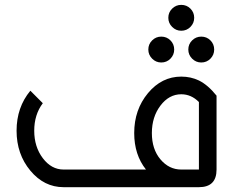

<svg xmlns="http://www.w3.org/2000/svg" viewBox="-20 -777 968 797"><path d="M805.7 -73.2V-353.5Q773.9 -385.7 732.4 -385.7Q681.6 -385.7 646 -338.6Q610.4 -291.5 610.4 -224.6Q610.4 -157.7 646 -115.5Q681.6 -73.2 732.4 -73.2ZM244.1 0Q163.1 0 106 -68.6Q48.8 -137.2 48.8 -234.4Q48.8 -331.5 106 -400.4L157.7 -348.6Q122.1 -301.3 122.1 -234.4Q122.1 -167.5 157.7 -120.4Q193.4 -73.2 244.1 -73.2H585.9Q537.1 -134.8 537.1 -224.6Q537.1 -321.8 594.2 -390.4Q651.4 -459 732.4 -459Q772 -459 805.7 -442.9Q843.3 -424.3 878.9 -379.9V-73.2Q878.9 0 805.7 0ZM649.4 -517.6Q627.4 -517.6 611.6 -533.4Q595.7 -549.3 595.7 -571.3Q595.7 -593.8 611.6 -609.4Q627.4 -625 649.4 -625Q671.9 -625 687.5 -609.4Q703.1 -593.8 703.1 -571.3Q703.1 -549.3 687.5 -533.4Q671.9 -517.6 649.4 -517.6ZM815.4 -517.6Q793.5 -517.6 777.6 -533.4Q761.7 -549.3 761.7 -571.3Q761.7 -593.8 777.6 -609.4Q793.5 -625 815.4 -625Q837.9 -625 853.5 -609.4Q869.1 -593.8 869.1 -571.3Q869.1 -549.3 853.5 -533.4Q837.9 -517.6 815.4 -517.6ZM732.4 -649.4Q710.4 -649.4 694.6 -665.3Q678.7 -681.2 678.7 -703.1Q678.7 -725.6 694.6 -741.2Q710.4 -756.8 732.4 -756.8Q754.9 -756.8 770.5 -741.2Q786.1 -725.6 786.1 -703.1Q786.1 -681.2 770.5 -665.3Q754.9 -649.4 732.4 -649.4Z"/></svg>

Font: Catrinity
Style: Regular
Weight: 400
Designer: Alexander Lange
Foundry: High-Logic / Made with FontCreator
Version: Version 2.090;May 20, 2024;FontCreator 15.0.0.2974 64-bit